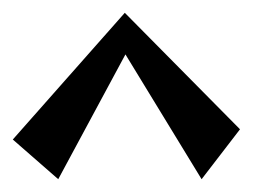

<svg xmlns="http://www.w3.org/2000/svg" viewBox="-20 -649 395 300"><path d="M175 -629 0 -431 71 -369 176 -564 295 -369 355 -447Z"/></svg>

Font: Original Surfer
Style: Regular
Weight: 400
Designer: Astigmatic (AOETI)
Foundry: Astigmatic (AOETI)
Version: Version 1.001